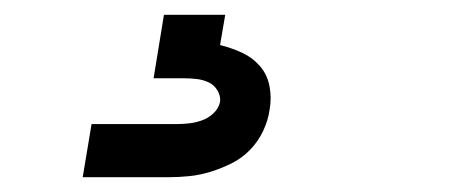

<svg xmlns="http://www.w3.org/2000/svg" viewBox="-20 -20 640 260"><path d="M92 220 104 148H219Q228 148 236.5 147Q245 146 253.5 143Q262 140 269 133.5Q276 127 278 118Q279 110 274.5 102.5Q270 95 262.5 91.5Q255 88 246.5 87Q238 86 229 86H188L202 0H285L278 41Q294 45 308 51.5Q322 58 332 69.5Q342 81 345 97Q348 113 345 129Q343 143 336.5 157Q330 171 319 182.5Q308 194 294 201Q280 208 265.5 212.5Q251 217 236.5 218.5Q222 220 207 220Z"/></svg>

Font: Iosevka SS04 Md Ex Obl
Style: Regular
Weight: 500
Width: 7
Italic angle: -9°
Monospace: yes
Designer: Belleve Invis
Foundry: Belleve Invis
Version: Version 19.0.0; ttfautohint (v1.8.4)